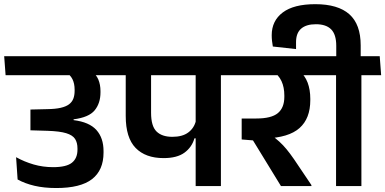

<svg xmlns="http://www.w3.org/2000/svg" viewBox="-44 -914 1892 943"><path d="M-16.5 -544.5H537L530 -638H-23.5ZM404.5 -564.5H274Q301 -547 311.8 -525.2Q322.5 -503.5 322.5 -473.5V-468Q322.5 -445.5 316 -429Q309.5 -412.5 294.8 -401.5Q280 -390.5 254 -384.5Q228 -378.5 188.5 -378L105.5 -376V-274L190 -271.5Q249.5 -269.5 281.2 -259.8Q313 -250 324.8 -231.5Q336.5 -213 336.5 -185V-179Q336.5 -136.5 309.2 -114.8Q282 -93 217 -93Q167 -93 121.2 -106.2Q75.5 -119.5 35 -142L42.5 -32.5Q78.5 -12.5 125.5 -1.5Q172.5 9.5 232.5 9.5Q351.5 9.5 408 -34.2Q464.5 -78 464.5 -164.5V-172Q464.5 -236.5 429.5 -275.5Q394.5 -314.5 317.5 -324V-328Q392.5 -337.5 421 -372.2Q449.5 -407 449.5 -460.5V-466.5Q449.5 -498.5 438.8 -523.8Q428 -549 404.5 -564.5Z M1041 -577H917V0H1041ZM878.5 -544.5H1138L1131 -638H871.5ZM493.5 -544.5H1122.5L1115.5 -638H486.5ZM759.5 -137.5Q825.5 -137.5 862 -164.2Q898.5 -191 911 -234.5H925L918.5 -322Q910 -285.5 881.2 -263.8Q852.5 -242 802.5 -242Q751.5 -242 724.8 -268.2Q698 -294.5 698 -360V-577H573.5V-344.5Q573.5 -237.5 622 -187.5Q670.5 -137.5 759.5 -137.5Z M1559.5 -544.5 1552.5 -638H1094L1100.5 -544.5ZM1485.5 0V-5L1400 -132Q1380 -161 1363.2 -181.2Q1346.5 -201.5 1327.8 -218.5Q1309 -235.5 1283 -254.5V-289L1143 -332V-229L1198.5 -224.5L1336 0ZM1425.5 -566.5H1294.5Q1325 -545 1338.8 -515Q1352.5 -485 1352.5 -445V-438.5Q1352.5 -385 1320.8 -358.5Q1289 -332 1215 -332H1143L1212 -233L1258.5 -234Q1374 -238 1427 -285Q1480 -332 1480 -422V-429Q1480 -473.5 1466.8 -508.5Q1453.5 -543.5 1425.5 -566.5Z M1731 0V-577H1606.5V0ZM1828 -544.5 1821 -638H1509L1517 -544.5ZM1504.5 -893.5Q1399 -893.5 1344.8 -852.8Q1290.5 -812 1290.5 -741Q1290.5 -726.5 1292 -713.2Q1293.5 -700 1296 -685.5L1410 -673V-707Q1410 -751.5 1435 -773.2Q1460 -795 1507.5 -795Q1557.5 -795 1582.5 -769.8Q1607.5 -744.5 1607.5 -689V-625H1727.5V-691Q1727.5 -794.5 1671.8 -844Q1616 -893.5 1504.5 -893.5Z"/></svg>

Font: Anek Devanagari Medium SemiBold
Style: Regular
Weight: 600
Version: Version 1.003